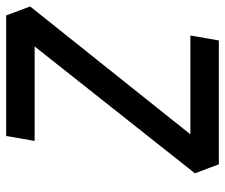

<svg xmlns="http://www.w3.org/2000/svg" viewBox="-74 -660 733 626"><g transform="rotate(-90 293.0 -346.5)"><path d="M70.8 0 41.5 -78.1 455.1 -600.6H147L163.1 -693.4H556.2L585.4 -615.2L168.5 -92.8H490.7L474.6 0Z"/></g></svg>

Font: CaskaydiaCove NFP
Style: Italic
Weight: 400
Italic angle: -10°
Designer: Aaron Bell
Foundry: Saja Typeworks
Version: Version 2111.001; VTT 6.35;Nerd Fonts 3.1.1